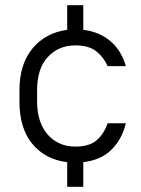

<svg xmlns="http://www.w3.org/2000/svg" viewBox="-20 -620 545 740"><path d="M239 5Q155 -5 105 -65Q55 -125 55 -228V-272Q55 -373 105.5 -433.5Q156 -494 239 -505V-600H301V-505Q335 -501 362.5 -488.5Q390 -476 410.5 -457Q431 -438 444.5 -414.5Q458 -391 465 -365H395Q380 -399 351.5 -422Q323 -445 270 -445Q206 -445 164.5 -400.5Q123 -356 123 -272V-228Q123 -187 134 -154.5Q145 -122 165 -100Q185 -78 211.5 -66.5Q238 -55 270 -55Q324 -55 352 -79Q380 -103 395 -145H465Q451 -85 410.5 -44Q370 -3 301 5V100H239Z"/></svg>

Font: PT Root UI Web
Style: Regular
Weight: 400
Designer: Vitaly Kuzmin
Foundry: ParaType Ltd.
Version: Version 1.000W